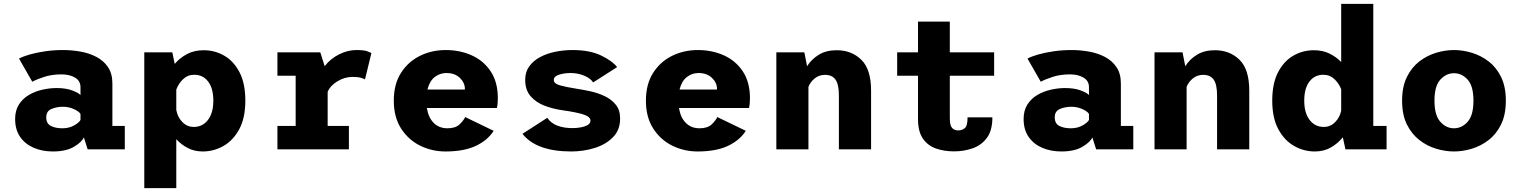

<svg xmlns="http://www.w3.org/2000/svg" viewBox="-20 -770 7840 990"><path d="M252.5 11Q198 11 153.8 -8Q109.5 -27 83.8 -64.2Q58 -101.5 58 -156.5Q58 -200 77.2 -230.5Q96.5 -261 128 -279.8Q159.5 -298.5 197.2 -307.2Q235 -316 271.5 -316Q319 -316 351.5 -304Q384 -292 395 -280V-320.5Q395 -353 367 -369.8Q339 -386.5 297 -386.5Q248 -386.5 208.5 -373.8Q169 -361 146.5 -348.5L78 -468Q97 -478.5 132.5 -488.8Q168 -499 212.8 -505.5Q257.5 -512 305.5 -512Q349 -512 393.8 -504.2Q438.5 -496.5 476 -477.2Q513.5 -458 536.5 -424.5Q559.5 -391 559.5 -339.5V-120.5H623.5V0H432L412.5 -61.5Q401.5 -37 361 -13Q320.5 11 252.5 11ZM301.5 -108.5Q336 -108.5 362 -123.2Q388 -138 395 -151.5V-182.5Q387.5 -195.5 361 -207.5Q334.5 -219.5 304 -219.5Q272.5 -219.5 245.5 -208.2Q218.5 -197 218.5 -165Q218.5 -132.5 242.5 -120.5Q266.5 -108.5 301.5 -108.5Z M724 200V-500H868.5L881 -440.5Q906 -470.5 943.5 -490.8Q981 -511 1030.5 -511Q1087.5 -511 1136.2 -483Q1185 -455 1215 -397.5Q1245 -340 1245 -251Q1245 -162 1213.8 -104Q1182.5 -46 1132.5 -17.5Q1082.5 11 1025.5 11Q982 11 947.8 -7Q913.5 -25 889 -52.5V200ZM982 -384.5Q947.5 -384.5 923.8 -361.5Q900 -338.5 889 -308V-203.5Q895 -167 919.8 -141.2Q944.5 -115.5 979 -115.5Q1024.5 -115.5 1052.2 -151.5Q1080 -187.5 1080 -251Q1080 -314.5 1053.2 -349.5Q1026.5 -384.5 982 -384.5Z M1410.5 0V-120.5H1504.5V-379.5H1410.5V-500H1631.5L1654 -429Q1684.5 -468 1729 -490Q1773.5 -512 1817 -512Q1856 -512 1873.5 -505.8Q1891 -499.5 1895 -496L1862 -360.5Q1858 -363.5 1842.2 -368.5Q1826.5 -373.5 1798.5 -373.5Q1757 -373.5 1719.8 -350.8Q1682.5 -328 1669.5 -296.5V-120.5H1779V0Z M2277 11Q2207 11 2146.2 -19Q2085.5 -49 2048 -107.5Q2010.5 -166 2010.5 -251Q2010.5 -336 2047.5 -394Q2084.5 -452 2145.2 -482Q2206 -512 2278.5 -512Q2351 -512 2412 -484.8Q2473 -457.5 2510 -402.2Q2547 -347 2547 -262.5Q2547 -250.5 2545.8 -236.8Q2544.5 -223 2542 -213H2181Q2189 -163 2216.8 -135.8Q2244.5 -108.5 2287 -108.5Q2329 -108.5 2350.2 -129.2Q2371.5 -150 2378.5 -166.5L2525.5 -95.5Q2495 -47 2433.8 -18Q2372.5 11 2277 11ZM2282 -393.5Q2248.5 -393.5 2221.8 -373Q2195 -352.5 2184 -308.5H2377V-312Q2377 -343.5 2351 -368.5Q2325 -393.5 2282 -393.5Z M2925.5 11Q2745.5 11 2674 -80L2802 -162.5Q2820.5 -135 2853.8 -122.2Q2887 -109.5 2931 -109.5Q2968.5 -109.5 2996.5 -119Q3024.5 -128.5 3024.5 -148.5Q3024.5 -168 2988.2 -179.8Q2952 -191.5 2880 -201.5Q2831 -208.5 2787.2 -225.2Q2743.5 -242 2715.8 -274Q2688 -306 2688 -358.5Q2688 -399 2709 -428Q2730 -457 2765.2 -475.8Q2800.5 -494.5 2843.8 -503.2Q2887 -512 2931.5 -512Q3021 -512 3079.5 -483.8Q3138 -455.5 3162 -424L3038.5 -345Q3025.5 -365.5 2993 -379.5Q2960.5 -393.5 2921.5 -393.5Q2890 -393.5 2862.8 -385Q2835.5 -376.5 2835.5 -357.5Q2835.5 -339 2867.2 -330Q2899 -321 2953 -312.5Q2986.5 -307.5 3025.2 -299Q3064 -290.5 3098.5 -274Q3133 -257.5 3155.2 -230Q3177.5 -202.5 3177.5 -159Q3177.5 -100 3140.8 -62.5Q3104 -25 3046.2 -7Q2988.5 11 2925.5 11Z M3577 11Q3507 11 3446.2 -19Q3385.5 -49 3348 -107.5Q3310.5 -166 3310.5 -251Q3310.5 -336 3347.5 -394Q3384.5 -452 3445.2 -482Q3506 -512 3578.5 -512Q3651 -512 3712 -484.8Q3773 -457.5 3810 -402.2Q3847 -347 3847 -262.5Q3847 -250.5 3845.8 -236.8Q3844.5 -223 3842 -213H3481Q3489 -163 3516.8 -135.8Q3544.5 -108.5 3587 -108.5Q3629 -108.5 3650.2 -129.2Q3671.5 -150 3678.5 -166.5L3825.5 -95.5Q3795 -47 3733.8 -18Q3672.5 11 3577 11ZM3582 -393.5Q3548.5 -393.5 3521.8 -373Q3495 -352.5 3484 -308.5H3677V-312Q3677 -343.5 3651 -368.5Q3625 -393.5 3582 -393.5Z M3983 0V-500H4127.5L4141.5 -428.5Q4163.5 -464 4201.5 -487.5Q4239.5 -511 4294 -511Q4371 -511 4421.2 -461.8Q4471.5 -412.5 4471.5 -303V0H4305.5V-277.5Q4305.5 -334.5 4288.2 -359.2Q4271 -384 4234 -384Q4203 -384 4180.5 -365.5Q4158 -347 4148.5 -322V0Z M4713.5 -156V-379.5H4606V-500H4713.5V-658.5H4877.5V-500H5106V-379.5H4877.5V-160.5Q4877.5 -122.5 4889.5 -110Q4901.5 -97.5 4920.5 -97.5Q4940 -97.5 4954.5 -109Q4969 -120.5 4969 -165H5097Q5097 -97.5 5069 -59.5Q5041 -21.5 4995.8 -5.5Q4950.5 10.5 4899.5 10.5Q4848.5 10.5 4806.2 -4.2Q4764 -19 4738.8 -55.2Q4713.5 -91.5 4713.5 -156Z M5452.5 11Q5398 11 5353.8 -8Q5309.5 -27 5283.8 -64.2Q5258 -101.5 5258 -156.5Q5258 -200 5277.2 -230.5Q5296.5 -261 5328 -279.8Q5359.5 -298.5 5397.2 -307.2Q5435 -316 5471.5 -316Q5519 -316 5551.5 -304Q5584 -292 5595 -280V-320.5Q5595 -353 5567 -369.8Q5539 -386.5 5497 -386.5Q5448 -386.5 5408.5 -373.8Q5369 -361 5346.5 -348.5L5278 -468Q5297 -478.5 5332.5 -488.8Q5368 -499 5412.8 -505.5Q5457.5 -512 5505.5 -512Q5549 -512 5593.8 -504.2Q5638.5 -496.5 5676 -477.2Q5713.5 -458 5736.5 -424.5Q5759.5 -391 5759.5 -339.5V-120.5H5823.5V0H5632L5612.5 -61.5Q5601.5 -37 5561 -13Q5520.5 11 5452.5 11ZM5501.5 -108.5Q5536 -108.5 5562 -123.2Q5588 -138 5595 -151.5V-182.5Q5587.5 -195.5 5561 -207.5Q5534.5 -219.5 5504 -219.5Q5472.5 -219.5 5445.5 -208.2Q5418.5 -197 5418.5 -165Q5418.5 -132.5 5442.5 -120.5Q5466.5 -108.5 5501.5 -108.5Z M5933 0V-500H6077.5L6091.5 -428.5Q6113.5 -464 6151.5 -487.5Q6189.5 -511 6244 -511Q6321 -511 6371.2 -461.8Q6421.5 -412.5 6421.5 -303V0H6255.5V-277.5Q6255.5 -334.5 6238.2 -359.2Q6221 -384 6184 -384Q6153 -384 6130.5 -365.5Q6108 -347 6098.5 -322V0Z M6759.5 11Q6702.5 11 6652.5 -17.5Q6602.5 -46 6571.2 -104Q6540 -162 6540 -251Q6540 -340 6570 -397.5Q6600 -455 6648.8 -483Q6697.5 -511 6754.5 -511Q6800 -511 6835.2 -493.8Q6870.5 -476.5 6895.5 -450V-750H7061V-120.5H7129.5V0H6917.5L6904 -62Q6879 -31 6843 -10Q6807 11 6759.5 11ZM6705 -251Q6705 -187.5 6732.8 -151.5Q6760.5 -115.5 6806 -115.5Q6839.5 -115.5 6863.8 -139.8Q6888 -164 6895.5 -199V-310Q6884 -340 6860.5 -362.2Q6837 -384.5 6803 -384.5Q6758.5 -384.5 6731.8 -349.5Q6705 -314.5 6705 -251Z M7477 11Q7432.5 11 7385.5 -3Q7338.5 -17 7298.8 -47.8Q7259 -78.5 7234.2 -128.5Q7209.5 -178.5 7209.5 -251Q7209.5 -323 7234.2 -373Q7259 -423 7298.8 -453.5Q7338.5 -484 7385.5 -498Q7432.5 -512 7477 -512Q7522 -512 7568.8 -498Q7615.5 -484 7655.5 -453.5Q7695.5 -423 7720 -373Q7744.5 -323 7744.5 -251Q7744.5 -178.5 7720 -128.5Q7695.5 -78.5 7655.5 -47.8Q7615.5 -17 7568.8 -3Q7522 11 7477 11ZM7477 -108.5Q7517.5 -108.5 7547.5 -142Q7577.5 -175.5 7577.5 -251Q7577.5 -326.5 7547.5 -359.5Q7517.5 -392.5 7477 -392.5Q7437 -392.5 7406.8 -359.5Q7376.5 -326.5 7376.5 -251Q7376.5 -175.5 7406.8 -142Q7437 -108.5 7477 -108.5Z"/></svg>

Font: Trispace
Style: Bold
Weight: 700
Designer: Tyler Finck
Foundry: Etcetera Type Company
Version: Version 1.210; ttfautohint (v1.8.3)